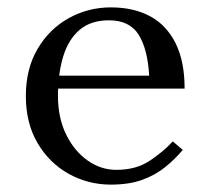

<svg xmlns="http://www.w3.org/2000/svg" viewBox="-20 -490 560 520"><path d="M280 10Q219 10 166.5 -19Q114 -48 82 -102Q50 -156 50 -230Q50 -304 82 -358Q114 -412 166.5 -441Q219 -470 280 -470Q342 -470 386.5 -446Q431 -422 455.5 -373Q480 -324 480 -250H130V-285H384Q380 -357 355.5 -396Q331 -435 275 -435Q226 -435 195.5 -409Q165 -383 151 -336.5Q137 -290 137 -230Q137 -171 159 -126Q181 -81 217 -55.5Q253 -30 295 -30Q348 -30 384.5 -54Q421 -78 448 -107L475 -84Q454 -59 427.5 -37.5Q401 -16 365.5 -3Q330 10 280 10Z"/></svg>

Font: Brygada 1918
Style: Regular
Weight: 400
Designer: Mateusz Machalski | Borys Kosmynka | Przemek Hoffer
Foundry: NIEPODLEGLA 2018
Version: Version 3.006